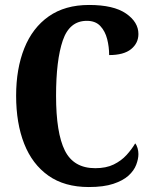

<svg xmlns="http://www.w3.org/2000/svg" viewBox="-20 -744 613 774"><path d="M338 10Q240 10 175 -36Q110 -82 77.5 -164.5Q45 -247 45 -358Q45 -467 78 -549.5Q111 -632 176.5 -678Q242 -724 339 -724Q438 -724 488 -689.5Q538 -655 538 -607Q538 -570 508.5 -546Q479 -522 420 -522Q420 -555 412 -586.5Q404 -618 384.5 -639Q365 -660 330 -660Q260 -660 233 -580.5Q206 -501 206 -358Q206 -208 241.5 -137Q277 -66 364 -66Q408 -66 438.5 -81Q469 -96 490 -119Q511 -142 525 -166Q531 -159 534.5 -147Q538 -135 538 -123Q538 -103 529 -79.5Q520 -56 498 -36Q476 -16 437 -3Q398 10 338 10Z"/></svg>

Font: Noto Serif Myanmar ExtraCondensed ExtraBold
Style: Regular
Weight: 800
Width: 2
Designer: Ben Mitchell and the Monotype Design Team
Foundry: Monotype Imaging Inc.
Version: Version 2.106; ttfautohint (v1.8.4.7-5d5b)